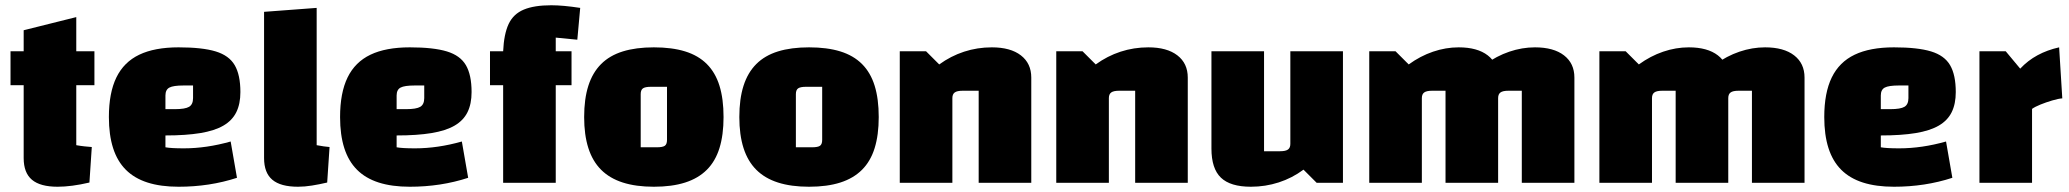

<svg xmlns="http://www.w3.org/2000/svg" viewBox="-20 -695 7866 730"><path d="M199 15Q133 15 101.5 -11.5Q70 -38 70 -94V-580L270 -630V-143Q287 -140 301.5 -138.5Q316 -137 329 -136L320 -1Q286 7 255.5 11Q225 15 199 15ZM20 -371V-500H339V-371Z M659 15Q591 15 541 -1Q491 -17 458.5 -49.5Q426 -82 410 -132Q394 -182 394 -250Q394 -342 422.5 -400.5Q451 -459 509.5 -487Q568 -515 659 -515Q749 -515 800 -499.5Q851 -484 872.5 -447Q894 -410 894 -345Q894 -300 878.5 -268.5Q863 -237 829.5 -217.5Q796 -198 741.5 -189Q687 -180 609 -180H579V-280H645Q684 -280 699 -289Q714 -298 714 -322V-370H678Q639 -370 624 -362Q609 -354 609 -332V-135Q630 -131 679 -131Q722 -131 766.5 -137.5Q811 -144 857 -157L881 -19Q829 -2 773.5 6.5Q718 15 659 15Z M1184 -143Q1199 -140 1211 -138.5Q1223 -137 1233 -136L1224 -1Q1194 6 1166 10.5Q1138 15 1113 15Q1047 15 1015.5 -11.5Q984 -38 984 -94V-650L1184 -665Z M1538 15Q1470 15 1420 -1Q1370 -17 1337.5 -49.5Q1305 -82 1289 -132Q1273 -182 1273 -250Q1273 -342 1301.5 -400.5Q1330 -459 1388.5 -487Q1447 -515 1538 -515Q1628 -515 1679 -499.5Q1730 -484 1751.5 -447Q1773 -410 1773 -345Q1773 -300 1757.5 -268.5Q1742 -237 1708.5 -217.5Q1675 -198 1620.5 -189Q1566 -180 1488 -180H1458V-280H1524Q1563 -280 1578 -289Q1593 -298 1593 -322V-370H1557Q1518 -370 1503 -362Q1488 -354 1488 -332V-135Q1509 -131 1558 -131Q1601 -131 1645.5 -137.5Q1690 -144 1736 -157L1760 -19Q1708 -2 1652.5 6.5Q1597 15 1538 15Z M2093 0H1893V-500Q1896 -566 1914 -604Q1932 -642 1971.5 -658.5Q2011 -675 2076 -675Q2099 -675 2126 -672.5Q2153 -670 2186 -665L2175 -544L2093 -552ZM2153 -500V-371H1843V-500Z M2466 15Q2398 15 2348 -1Q2298 -17 2265.5 -49.5Q2233 -82 2217 -132Q2201 -182 2201 -250Q2201 -319 2217 -369Q2233 -419 2265.5 -451.5Q2298 -484 2348 -499.5Q2398 -515 2466 -515Q2535 -515 2585 -499.5Q2635 -484 2667.5 -451.5Q2700 -419 2715.5 -369Q2731 -319 2731 -250Q2731 -182 2715.5 -132Q2700 -82 2667.5 -49.5Q2635 -17 2585 -1Q2535 15 2466 15ZM2416 -135H2477Q2500 -135 2508 -141Q2516 -147 2516 -163V-365H2455Q2433 -365 2424.5 -359Q2416 -353 2416 -337Z M3056 15Q2988 15 2938 -1Q2888 -17 2855.5 -49.5Q2823 -82 2807 -132Q2791 -182 2791 -250Q2791 -319 2807 -369Q2823 -419 2855.5 -451.5Q2888 -484 2938 -499.5Q2988 -515 3056 -515Q3125 -515 3175 -499.5Q3225 -484 3257.5 -451.5Q3290 -419 3305.5 -369Q3321 -319 3321 -250Q3321 -182 3305.5 -132Q3290 -82 3257.5 -49.5Q3225 -17 3175 -1Q3125 15 3056 15ZM3006 -135H3067Q3090 -135 3098 -141Q3106 -147 3106 -163V-365H3045Q3023 -365 3014.5 -359Q3006 -353 3006 -337Z M3401 0V-500H3501L3551 -450Q3595 -482 3645.5 -498.5Q3696 -515 3751 -515Q3822 -515 3861.5 -484.5Q3901 -454 3901 -400V0H3701V-350H3640Q3619 -350 3610 -343.5Q3601 -337 3601 -322V0Z M3996 0V-500H4096L4146 -450Q4190 -482 4240.5 -498.5Q4291 -515 4346 -515Q4417 -515 4456.5 -484.5Q4496 -454 4496 -400V0H4296V-350H4235Q4214 -350 4205 -343.5Q4196 -337 4196 -322V0Z M5086 -500V0H4986L4936 -50Q4893 -18 4842 -1.5Q4791 15 4736 15Q4658 15 4622 -19.5Q4586 -54 4586 -130V-500H4786V-120H4847Q4868 -120 4877 -126.5Q4886 -133 4886 -148V-500Z M5186 0V-500H5286L5336 -450Q5380 -482 5428.5 -498.5Q5477 -515 5526 -515Q5597 -515 5636.5 -484.5Q5676 -454 5676 -400V0H5476V-350H5425Q5404 -350 5395 -343.5Q5386 -337 5386 -322V0ZM5476 0V-500L5626 -450Q5670 -482 5718.5 -498.5Q5767 -515 5816 -515Q5887 -515 5926.5 -484.5Q5966 -454 5966 -400V0H5766V-350H5715Q5694 -350 5685 -343.5Q5676 -337 5676 -322V0Z M6061 0V-500H6161L6211 -450Q6255 -482 6303.5 -498.5Q6352 -515 6401 -515Q6472 -515 6511.5 -484.5Q6551 -454 6551 -400V0H6351V-350H6300Q6279 -350 6270 -343.5Q6261 -337 6261 -322V0ZM6351 0V-500L6501 -450Q6545 -482 6593.5 -498.5Q6642 -515 6691 -515Q6762 -515 6801.5 -484.5Q6841 -454 6841 -400V0H6641V-350H6590Q6569 -350 6560 -343.5Q6551 -337 6551 -322V0Z M7181 15Q7113 15 7063 -1Q7013 -17 6980.5 -49.5Q6948 -82 6932 -132Q6916 -182 6916 -250Q6916 -342 6944.5 -400.5Q6973 -459 7031.5 -487Q7090 -515 7181 -515Q7271 -515 7322 -499.5Q7373 -484 7394.5 -447Q7416 -410 7416 -345Q7416 -300 7400.5 -268.5Q7385 -237 7351.5 -217.5Q7318 -198 7263.5 -189Q7209 -180 7131 -180H7101V-280H7167Q7206 -280 7221 -289Q7236 -298 7236 -322V-370H7200Q7161 -370 7146 -362Q7131 -354 7131 -332V-135Q7152 -131 7201 -131Q7244 -131 7288.5 -137.5Q7333 -144 7379 -157L7403 -19Q7351 -2 7295.5 6.5Q7240 15 7181 15Z M7606 -500 7661 -434Q7690 -465 7727 -485Q7764 -505 7809 -515L7821 -321Q7806 -320 7782.5 -313Q7759 -306 7738 -297.5Q7717 -289 7706 -281V0H7506V-500Z"/></svg>

Font: Changa ExtraLight ExtraBold
Style: Regular
Weight: 800
Version: Version 3.002; ttfautohint (v1.8.2)